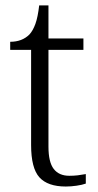

<svg xmlns="http://www.w3.org/2000/svg" viewBox="-20 -678 362 708"><path d="M222.7 9.8Q155.8 9.8 125.2 -24.2Q94.7 -58.1 94.7 -143.1V-494.1H17.6V-523.9Q61.5 -523.9 88.4 -550.8Q101.6 -564.9 110.6 -590.1Q119.6 -615.2 124.5 -658.2H158.7V-536.1H287.6V-494.1H158.7V-137.2Q158.7 -80.1 178.2 -54.9Q197.8 -29.8 235.4 -29.8Q252.4 -29.8 266.6 -31.5Q280.8 -33.2 296.4 -36.1V-1Q282.7 3.9 262.2 6.8Q241.7 9.8 222.7 9.8Z"/></svg>

Font: Koh Santepheap Light
Style: Regular
Weight: 300
Designer: Danh Hong
Version: Version 2.002; ttfautohint (v1.8.3)